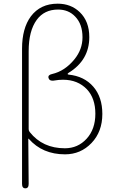

<svg xmlns="http://www.w3.org/2000/svg" viewBox="-20 -827 632 1045"><path d="M118 198Q100 198 100 174V-562Q100 -673 148 -738Q200 -807 294 -807Q366 -807 414 -761Q466 -711 466 -625Q466 -500 354 -431Q348 -427 348 -424.5Q348 -422 353 -421Q439 -412 488 -355Q537 -298 537 -207Q537 -110 478 -48.5Q419 13 334 13Q211 13 137 -71Q134 -75 134 -70L136 174Q136 198 118 198ZM333 -20Q404 -20 451.5 -72Q499 -124 499 -208Q499 -292 453 -341Q403 -393 323 -393Q311 -393 300 -392L270 -388Q248 -386 244 -403Q240 -419 263 -424Q333 -440 385 -504Q429 -558 429 -624Q429 -696 389 -737Q353 -775 296 -775Q221 -775 180 -719Q136 -659 136 -548V-124Q136 -115 142 -108Q212 -20 333 -20Z"/></svg>

Font: Resource Han Rounded JP ExtraLight
Style: Regular
Weight: 250
Designer: Cyano Hao (round all glyphs); Ryoko NISHIZUKA 西塚涼子 (kana, bopomofo & ideographs); Paul D. Hunt (Latin, Greek & Cyrillic)
Foundry: Cyano Hao
Version: 0.990